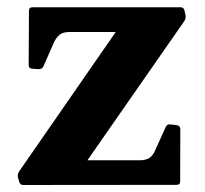

<svg xmlns="http://www.w3.org/2000/svg" viewBox="-20 -517 574 537"><path d="M443.4 -161.6Q447 -170.6 457.6 -169L474.8 -166.9Q484.3 -165.3 484.3 -155.3L483.9 -9.6Q483.9 0 473.9 0L45 0.4Q35.8 0.4 33.4 -9.6L30.1 -21.4Q28.5 -31.2 34.5 -39L329.6 -464.9L349 -427.5H174.7Q156.9 -427.5 147.7 -420.6Q138.6 -413.6 131.8 -400.4L101.6 -331.8Q98 -323.2 88 -323.6L69.8 -324.8Q60.2 -325.2 60.2 -335.2L61 -487.1Q61 -496.7 71 -496.7H484.6Q494.6 -496.7 496.1 -486.7L498.9 -474.8Q500.9 -465.1 494.9 -457.2L207 -43.5L179.9 -68.8H370.4Q388.2 -68.8 398 -75.4Q407.7 -82.1 413.4 -95.3Z"/></svg>

Font: Hahmlet
Style: Regular
Weight: 400
Designer: Minjoo Ham & Mark Frömberg
Foundry: hypertype
Version: Version 1.002